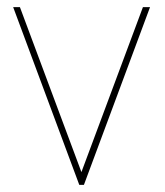

<svg xmlns="http://www.w3.org/2000/svg" viewBox="-20 -520 464 540"><path d="M17 -500 203 0H216L402 -500H382L209 -36L36 -500Z"/></svg>

Font: Advent Pro Thin
Style: Regular
Weight: 250
Version: Version 3.000